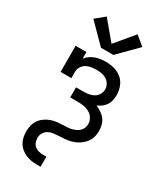

<svg xmlns="http://www.w3.org/2000/svg" viewBox="-239 -853 978 1154"><g transform="rotate(30 250.0 -275.5)"><path d="M207 -586 80 -714 143 -766 250 -638 357 -766 420 -714 293 -586ZM226 215Q205 215 185.5 212Q166 209 147.5 201Q129 193 113 180Q97 167 87 149.5Q77 132 73 112.5Q69 93 69 73Q69 51 74.5 30Q80 9 92.5 -8.5Q105 -26 123.5 -38.5Q142 -51 162 -58Q182 -65 203.5 -67Q225 -69 247 -70Q261 -70 274.5 -71Q288 -72 301.5 -75.5Q315 -79 327.5 -85Q340 -91 350 -100.5Q360 -110 365 -123Q370 -136 370 -150Q370 -171 359 -189.5Q348 -208 330 -218Q312 -228 291.5 -231.5Q271 -235 250 -235H196V-305H250Q268 -305 286.5 -308.5Q305 -312 320.5 -321.5Q336 -331 345 -347.5Q354 -364 354 -382Q354 -400 344.5 -416.5Q335 -433 319.5 -442.5Q304 -452 286 -455Q268 -458 250 -458Q232 -458 213.5 -455Q195 -452 179.5 -443Q164 -434 154 -418Q144 -402 144 -384V-339H69V-520H144V-474Q155 -489 170.5 -499.5Q186 -510 203 -516.5Q220 -523 238.5 -525.5Q257 -528 275 -528Q305 -528 334.5 -520Q364 -512 387 -492.5Q410 -473 420.5 -444Q431 -415 431 -385Q431 -367 427 -349Q423 -331 413 -316Q403 -301 388 -290Q373 -279 357 -272Q376 -264 393.5 -252.5Q411 -241 423.5 -225Q436 -209 441.5 -188.5Q447 -168 447 -148Q447 -130 443.5 -112.5Q440 -95 431.5 -80Q423 -65 410.5 -52.5Q398 -40 383 -30.5Q368 -21 351.5 -15Q335 -9 317.5 -6Q300 -3 282.5 -2Q265 -1 247.5 0Q230 1 212.5 3.5Q195 6 180 15Q165 24 156 39.5Q147 55 147 72Q147 88 152 102.5Q157 117 168.5 127Q180 137 195 141Q210 145 226 145H250V215Z"/></g></svg>

Font: Iosevka Gothic
Style: Regular
Weight: 400
Monospace: yes
Designer: Belleve Invis
Foundry: Belleve Invis
Version: Version 15.5.1; ttfautohint (v1.8.4)